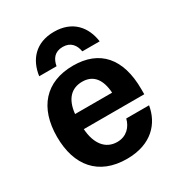

<svg xmlns="http://www.w3.org/2000/svg" viewBox="-171 -813 866 935"><g transform="rotate(-30 262.5 -345.0)"><path d="M198.3 -550C205 -587.5 225 -616.7 270.8 -616.7C315.8 -616.7 336.7 -587.5 343.3 -550H440.8C429.2 -635.8 375 -701.7 270.8 -701.7C166.7 -701.7 112.5 -635.8 100.8 -550ZM270.8 12.5C410.8 12.5 478.3 -68.3 493.3 -160H365C355 -118.3 323.3 -82.5 270.8 -82.5C205 -82.5 165.8 -134.2 160 -218.3H500V-246.7C500 -420.8 417.5 -512.5 269.2 -512.5C113.3 -512.5 28.3 -413.3 28.3 -250.8C28.3 -88.3 112.5 12.5 270.8 12.5ZM160 -303.3C168.3 -383.3 207.5 -422.5 268.3 -422.5C330.8 -422.5 363.3 -379.2 368.3 -303.3Z"/></g></svg>

Font: Familjen Grotesk
Style: Bold
Weight: 700
Designer: Anders Wikstroem, Jonas Baeckman, Matilda Gysing, Kristian Moeller
Foundry: Familjen STHLM AB
Version: Version 2.000